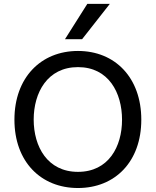

<svg xmlns="http://www.w3.org/2000/svg" viewBox="-20 -946 790 974"><path d="M696.8 -338.9C696.8 -551.8 564 -687.5 375.5 -687.5C187 -687.5 53.2 -551.8 53.2 -338.9C53.2 -126 187 7.8 375.5 7.8C564 7.8 696.8 -126 696.8 -338.9ZM150.9 -339.4C150.9 -475.6 220.2 -605.5 375.5 -605.5C530.8 -605.5 599.1 -475.6 599.1 -338.4C599.1 -202.1 530.8 -74.2 375.5 -74.2C220.7 -74.2 150.9 -202.1 150.9 -339.4ZM537.1 -926.3H422.9L309.6 -747.1H396.5Z"/></svg>

Font: Inder
Style: Regular
Weight: 400
Designer: Irina Smirnova
Foundry: Irina Smirnova
Version: Version 1.001